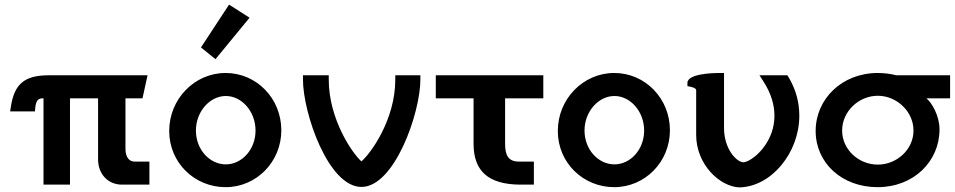

<svg xmlns="http://www.w3.org/2000/svg" viewBox="-20 -802 4147 834"><path d="M629 -100H565C540 -100 525 -121 525 -155V-375H599L621 -475H192C87 -475 42 -438 27 -337L24 -318H132L133 -333C137 -371 149 -375 169 -375V0H284V-375H406V-110C406 -47 448 0 510 0H629Z M975 -782 853 -596 916 -545 1064 -725ZM961 -385C1030 -385 1090 -318 1090 -235C1090 -152 1030 -88 961 -88C891 -88 831 -152 831 -235C831 -317 891 -385 961 -385ZM1202 -236C1202 -375 1094 -485 960 -485C825 -485 715 -372 715 -233C715 -95 825 11 960 11C1094 11 1202 -99 1202 -236Z M1806 -475H1697V-456C1697 -282 1590 -135 1550 -101C1511 -135 1408 -284 1408 -456V-475H1296V-456C1296 -313 1405 10 1550 10C1694 10 1806 -312 1806 -456Z M2340 -375V-475H1873V-375H2037V-178C2037 -56 2104 -2 2236 0H2299V-100H2235C2187 -100 2174 -128 2174 -179V-375Z M2649 -385C2718 -385 2778 -318 2778 -235C2778 -152 2718 -88 2649 -88C2579 -88 2519 -152 2519 -235C2519 -317 2579 -385 2649 -385ZM2890 -236C2890 -375 2782 -485 2648 -485C2513 -485 2403 -372 2403 -233C2403 -95 2513 11 2648 11C2782 11 2890 -99 2890 -236Z M3406 -466 3400 -475H3279L3295 -450C3331 -395 3344 -344 3344 -299C3344 -196 3273 -123 3227 -102C3217 -98 3211 -97 3210 -97C3180 -97 3125 -154 3125 -246V-485H3102C3084 -485 2966 -483 2966 -442V-428L2980 -425C2998 -421 3004 -416 3004 -409V-216C3004 -87 3107 9 3192 12C3331 9 3452 -139 3452 -299C3452 -357 3438 -411 3406 -466Z M3948 -235C3948 -152 3875 -87 3793 -87C3710 -87 3638 -152 3638 -235C3638 -318 3710 -386 3793 -386C3875 -386 3948 -318 3948 -235ZM3793 -485C3637 -485 3523 -372 3523 -233C3523 -95 3636 11 3792 11C3949 11 4061 -101 4061 -240C4061 -297 4029 -355 4004 -375H4107V-475H3873C3851 -481 3820 -485 3793 -485Z"/></svg>

Font: Mint Spirit
Style: Bold
Weight: 700
Designer: HARENDAL Hirwen
Foundry: Arkandis Digital Foundry.
Version: Version 1.004;FFEdit